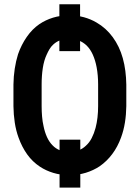

<svg xmlns="http://www.w3.org/2000/svg" viewBox="-20 -791 640 878"><path d="M346.2 -557.1V-771.5H251.5V-557.1ZM347.2 66.9V-152.3H252.4V66.9ZM557.6 -305.7V-404.3Q557.1 -436 553.2 -466.6Q549.3 -497.1 541.5 -524.9Q526.4 -579.1 495.6 -621.1Q464.8 -663.1 421.4 -688Q395 -703.6 363.8 -712.2Q332.5 -720.7 296.4 -720.7Q256.3 -720.7 222.4 -710.2Q188.5 -699.7 160.2 -680.7Q127.4 -658.2 102.5 -622.3Q77.6 -586.4 62.5 -543Q52.7 -511.7 47.4 -476.8Q42 -441.9 41.5 -404.3V-305.7Q42 -266.6 47.6 -230Q53.2 -193.4 64.9 -161.6Q80.1 -119.1 104.2 -85.2Q128.4 -51.3 162.6 -28.8Q189.9 -10.7 223.6 -0.5Q257.3 9.8 296.9 9.8Q337.9 9.8 372.6 -1Q407.2 -11.7 436 -30.8Q468.8 -53.7 493.4 -86.7Q518.1 -119.6 533.7 -162.6Q545.4 -194.3 551.3 -230.7Q557.1 -267.1 557.6 -305.7ZM428.7 -405.3V-305.7Q428.7 -278.8 425.8 -253.7Q422.9 -228.5 417 -206.1Q410.2 -180.7 399.4 -159.7Q388.7 -138.7 372.6 -124.5Q358.4 -110.8 339.4 -103.5Q320.3 -96.2 296.9 -96.2Q272 -96.2 253.2 -104Q234.4 -111.8 220.7 -126Q205.1 -141.6 194.8 -164.3Q184.6 -187 179.2 -213.9Q174.3 -234.9 172.4 -258.1Q170.4 -281.2 170.4 -305.7V-405.3Q170.4 -445.3 175.8 -480.2Q181.2 -515.1 193.4 -541Q199.2 -554.2 206.3 -566.2Q213.4 -578.1 223.6 -587.4Q237.3 -600.1 255.1 -606.9Q272.9 -613.8 296.4 -613.8Q321.3 -613.8 340.8 -605.7Q360.4 -597.7 375.5 -583.5Q393.1 -566.4 404.5 -540.8Q416 -515.1 421.9 -483.4Q425.3 -465.3 427 -445.3Q428.7 -425.3 428.7 -405.3Z"/></svg>

Font: Roboto Mono SemiBold
Style: Regular
Weight: 600
Monospace: yes
Designer: Google
Version: Version 3.000